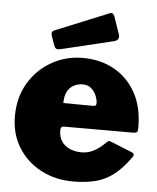

<svg xmlns="http://www.w3.org/2000/svg" viewBox="-54 -796 697 852"><g transform="rotate(5 295.0 -370.0)"><path d="M227 -212Q227 -182 240.5 -162Q254 -142 277.5 -132Q301 -122 330 -122Q356 -122 381 -134Q406 -146 439 -178Q443 -182 446.5 -182.5Q450 -183 460 -179L551 -142Q569 -135 555 -118Q519 -68 482.5 -40Q446 -12 402.5 -1Q359 10 303 10Q223 10 159 -24Q95 -58 58 -118Q21 -178 21 -256Q21 -341 59.5 -405Q98 -469 161.5 -504.5Q225 -540 299 -540Q378 -540 439 -506Q500 -472 535.5 -408.5Q571 -345 571 -254Q571 -241 568.5 -235.5Q566 -230 553 -229H242Q235 -229 231 -225Q227 -221 227 -212ZM360 -332Q370 -332 373.5 -334.5Q377 -337 377 -346Q377 -359 370 -377Q363 -395 348 -409Q333 -423 308 -423Q288 -423 269.5 -413.5Q251 -404 240.5 -384Q230 -364 230 -333ZM422 -736 449 -658Q457 -633 430 -626L197 -570Q184 -567 178 -570Q172 -573 168 -583L153 -626Q147 -644 161 -650L401 -748Q415 -754 422 -736Z"/></g></svg>

Font: Libre Franklin Thin Black
Style: Regular
Weight: 900
Version: Version 3.000